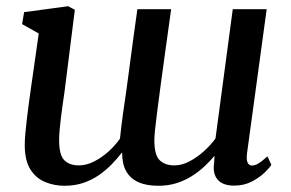

<svg xmlns="http://www.w3.org/2000/svg" viewBox="-20 -587 935 617"><path d="M187 -289.5Q184.5 -272 181.5 -251.8Q178.5 -231.5 176 -210.8Q173.5 -190 171.8 -171Q170 -152 170 -136.5Q170 -88.5 186.8 -72Q203.5 -55.5 233.5 -55.5Q257.5 -55.5 282.2 -68Q307 -80.5 328.8 -100.2Q350.5 -120 365.5 -141.5Q369.5 -179.5 375 -220Q380.5 -260.5 386.5 -299.5Q392.5 -343 398.2 -387Q404 -431 409.8 -473.8Q415.5 -516.5 421.5 -557.5H530Q519.5 -482.5 511 -421Q502.5 -359.5 496 -311Q489.5 -262.5 485 -227.2Q480.5 -192 478.2 -169.5Q476 -147 476 -136.5Q476 -88.5 493.2 -72Q510.5 -55.5 540 -55.5Q564 -55.5 588.5 -68.2Q613 -81 635 -100.8Q657 -120.5 672.5 -142L728 -557.5H837L773.5 -92Q771.5 -72.5 776 -63.8Q780.5 -55 789.5 -55Q799 -55 810 -61.5Q821 -68 839.5 -84.5L852 -57.5Q848 -50 831.8 -33.8Q815.5 -17.5 790 -4Q764.5 9.5 732.5 9.5Q695.5 9.5 679.2 -10Q663 -29.5 668 -62.5L669.5 -86.5Q655 -69 636.5 -51.8Q618 -34.5 595.5 -20.5Q573 -6.5 546.5 1.8Q520 10 489 10Q450 10 424.2 -1.8Q398.5 -13.5 385.5 -36.8Q372.5 -60 372.5 -95.5L371.5 -96.5Q357 -77.5 338.8 -58.8Q320.5 -40 297.8 -24.2Q275 -8.5 247.5 0.8Q220 10 187.5 10Q154.5 10 125.2 -2Q96 -14 78 -42Q60 -70 59.5 -119.5Q59.5 -136.5 61.5 -159Q63.5 -181.5 66.5 -206Q69.5 -230.5 72.5 -253.5Q75.5 -276.5 78 -293.5L104.5 -479.5L51 -509.5L57.5 -548L199 -567L220.5 -555.5Z"/></svg>

Font: Merriweather 20pt Medium
Style: Italic
Weight: 500
Italic angle: -7.8°
Version: Version 2.101